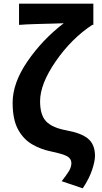

<svg xmlns="http://www.w3.org/2000/svg" viewBox="-20 -818 555 1049"><path d="M432 211 317 172Q343 139 356.5 117Q370 95 370 73Q370 49 347 36Q324 23 257 9Q203 -2 155.5 -29.5Q108 -57 78.5 -111Q49 -165 49 -257Q49 -364 129.5 -482Q210 -600 328 -691Q304 -690 266 -689Q221 -688 171.5 -686.5Q122 -685 84 -682V-798H490V-682H484Q370 -607 284.5 -483Q199 -359 199 -265Q199 -189 232.5 -154.5Q266 -120 342 -106Q425 -91 462 -59.5Q499 -28 499 34Q499 62 483.5 109.5Q468 157 432 211Z"/></svg>

Font: Source Han Sans CN Bold
Style: Bold
Weight: 700
Designer: Ryoko NISHIZUKA 西塚涼子 (kana & ideographs); Paul D. Hunt (Latin, Greek & Cyrillic); Wenlong ZHANG 张文龙 (bopomofo); Sandoll 
Foundry: Adobe Systems Incorporated
Version: Version 1.00;May 30, 2023;FontCreator 11.5.0.2422 32-bit